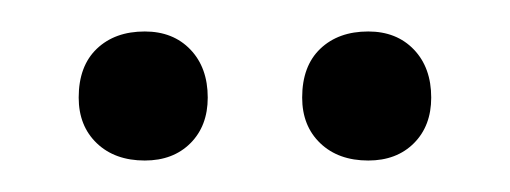

<svg xmlns="http://www.w3.org/2000/svg" viewBox="-20 -664 324 122"><path d="M30 -602Q30 -622 41.5 -633Q53 -644 72 -644Q90 -644 101 -632.5Q112 -621 112 -602Q112 -584 101 -573Q90 -562 72 -562Q53 -562 41.5 -573Q30 -584 30 -602ZM172 -602Q172 -622 183.5 -633Q195 -644 214 -644Q232 -644 243 -632.5Q254 -621 254 -602Q254 -584 243 -573Q232 -562 214 -562Q195 -562 183.5 -573Q172 -584 172 -602Z"/></svg>

Font: Thasadith
Style: Regular
Weight: 400
Designer: Cadson Demak Co.,Ltd.
Foundry: Cadson Demak Co.,Ltd.
Version: Version 1.000; ttfautohint (v1.6)